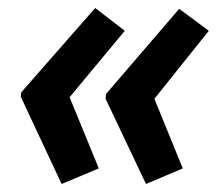

<svg xmlns="http://www.w3.org/2000/svg" viewBox="-20 -509 543 480"><path d="M134 -49 227 -88 154 -266 292 -432 218 -489 33 -278 32 -267ZM345 -49 437 -88 366 -262 502 -432 428 -487 245 -274 244 -262Z"/></svg>

Font: Noto Sans SemiCondensed SemiBold
Style: Italic
Weight: 600
Width: 4
Italic angle: -12°
Designer: Monotype Design Team
Foundry: Monotype Imaging Inc.
Version: Version 2.013